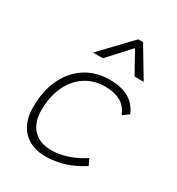

<svg xmlns="http://www.w3.org/2000/svg" viewBox="-189 -915 965 1045"><g transform="rotate(30 293.0 -392.5)"><path d="M263.2 -35.2Q314.5 -35.2 367.4 -53.5Q420.4 -71.8 465.3 -102.1L483.9 -63Q436.5 -30.3 376.7 -10.3Q316.9 9.8 253.9 9.8Q163.6 9.8 112.8 -43Q62 -95.7 62 -189.9Q62 -292 97.9 -367.7Q133.8 -443.4 199 -485.4Q264.2 -527.3 351.6 -527.3Q494.6 -527.3 539.1 -419.9L501.5 -391.6Q481.9 -440.4 443.1 -461.4Q404.3 -482.4 347.7 -482.4Q275.9 -482.4 222.2 -446.8Q168.5 -411.1 138.9 -346.7Q109.4 -282.2 108.9 -195.8Q109.9 -120.1 150.4 -77.6Q190.9 -35.2 263.2 -35.2ZM403.3 -794.9 514.2 -609.4H457L381.8 -744.6L257.8 -609.4H195.8L373 -794.9Z"/></g></svg>

Font: Cascadia Code ExtraLight
Style: Italic
Weight: 200
Italic angle: -10°
Monospace: yes
Designer: Aaron Bell
Foundry: Saja Typeworks
Version: Version 2404.023; ttfautohint (v1.8.4)